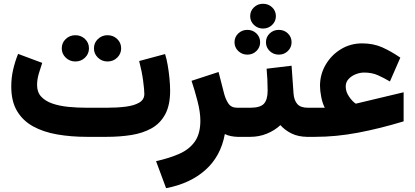

<svg xmlns="http://www.w3.org/2000/svg" viewBox="-20 -712 2158 999"><path d="M535.2 0H432.1Q349.1 0 277.6 -12.5Q206.1 -24.9 152.3 -54.4Q98.6 -84 68.6 -134.5Q38.6 -185.1 38.6 -261.7Q38.6 -308.1 48.8 -351.6Q59.1 -395 74.2 -431.6L199.7 -384.8Q191.4 -361.3 182.1 -329.8Q172.9 -298.3 172.9 -269.5Q172.9 -232.4 194.3 -209.2Q215.8 -186 252.4 -173.3Q289.1 -160.6 335.4 -156Q381.8 -151.4 432.1 -151.4H536.6Q589.8 -151.4 634 -157Q678.2 -162.6 704.6 -178.2Q731 -193.8 731 -223.1Q731 -245.1 724.6 -292.7Q718.3 -340.3 704.1 -394.5L838.9 -430.7Q846.7 -407.2 852.5 -373.3Q858.4 -339.4 861.8 -304Q865.2 -268.6 865.2 -240.2Q865.2 -164.6 839.6 -117.2Q814 -69.8 768.6 -44.4Q723.1 -19 663.3 -9.5Q603.5 0 535.2 0ZM468.8 -460.4Q468.8 -489.3 489.5 -509Q510.3 -528.8 539.6 -528.8Q569.3 -528.8 589.8 -509Q610.4 -489.3 610.4 -460.4Q610.4 -432.1 589.8 -412.1Q569.3 -392.1 539.6 -392.1Q510.3 -392.1 489.5 -412.1Q468.8 -432.1 468.8 -460.4ZM301.3 -460.4Q301.3 -489.3 322 -509Q342.8 -528.8 372.1 -528.8Q401.9 -528.8 422.4 -509Q442.9 -489.3 442.9 -460.4Q442.9 -432.1 422.4 -412.1Q401.9 -392.1 372.1 -392.1Q342.8 -392.1 322 -412.1Q301.3 -432.1 301.3 -460.4Z M1219.7 0Q1200.7 0 1182.1 -3.7Q1163.6 -7.3 1149.9 -14.6Q1128.9 100.6 1049.3 171.9Q969.7 243.2 844.2 267.1L792 126.5Q860.8 111.3 912.8 88.4Q964.8 65.4 993.7 24.7Q1022.5 -16.1 1022.5 -84Q1022.5 -128.9 1007.6 -186.3Q992.7 -243.7 976.6 -291.5L1117.2 -337.4L1146 -225.1Q1153.8 -195.3 1168.5 -173.3Q1183.1 -151.4 1214.4 -151.4H1232.9V0Z M1281.7 -627.9Q1281.7 -655.3 1301.3 -673.8Q1320.8 -692.4 1348.6 -692.4Q1376.5 -692.4 1396 -673.8Q1415.5 -655.3 1415.5 -627.9Q1415.5 -601.1 1396 -582.3Q1376.5 -563.5 1348.6 -563.5Q1320.8 -563.5 1301.3 -582.3Q1281.7 -601.1 1281.7 -627.9ZM1363.8 -492.2Q1363.8 -519.5 1383.3 -538.1Q1402.8 -556.6 1430.7 -556.6Q1458.5 -556.6 1477.8 -538.1Q1497.1 -519.5 1497.1 -492.2Q1497.1 -465.3 1477.8 -446.5Q1458.5 -427.7 1430.7 -427.7Q1402.8 -427.7 1383.3 -446.5Q1363.8 -465.3 1363.8 -492.2ZM1200.2 -492.2Q1200.2 -519.5 1219.7 -538.1Q1239.3 -556.6 1267.1 -556.6Q1294.9 -556.6 1314.2 -538.1Q1333.5 -519.5 1333.5 -492.2Q1333.5 -465.3 1314.2 -446.5Q1294.9 -427.7 1267.1 -427.7Q1239.3 -427.7 1219.7 -446.5Q1200.2 -465.3 1200.2 -492.2ZM1212.9 -151.4H1282.2Q1334.5 -151.4 1353.5 -172.6Q1372.6 -193.8 1372.6 -241.2Q1372.6 -270.5 1371.1 -299.1Q1369.6 -327.6 1367.2 -354.5L1497.1 -370.1L1507.3 -225.6Q1509.8 -190.9 1526.6 -171.1Q1543.5 -151.4 1581.5 -151.4H1591.3V0H1580.6Q1532.7 0 1497.3 -17.3Q1461.9 -34.7 1439 -61Q1409.2 -33.2 1368.7 -16.6Q1328.1 0 1282.2 0H1212.9Z M1669.9 -151.4Q1657.7 -174.8 1651.4 -207.5Q1645 -240.2 1645 -265.6Q1645 -324.7 1674.3 -375Q1703.6 -425.3 1753.4 -455.8Q1803.2 -486.3 1864.3 -486.3Q1922.4 -486.3 1968.5 -465.8Q2014.6 -445.3 2063 -412.1L2008.8 -288.1Q1977.5 -306.6 1946.3 -320.6Q1915 -334.5 1874.5 -334.5Q1853 -334.5 1830.8 -325.7Q1808.6 -316.9 1793.7 -300.8Q1778.8 -284.7 1778.8 -261.7Q1778.8 -234.9 1796.1 -209.5Q1813.5 -184.1 1830.6 -172.9Q1831.5 -172.4 1833.3 -172.9Q1835 -173.3 1836.4 -173.8L2080.1 -231.9V-80.6Q1956.5 -43 1842.5 -21.5Q1728.5 0 1620.6 0H1573.2V-151.4Z"/></svg>

Font: Vazirmatn RD Black
Style: Regular
Weight: 900
Designer: Saber Rastikerdar
Foundry: Saber Rastikerdar
Version: Version 32.102